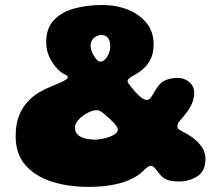

<svg xmlns="http://www.w3.org/2000/svg" viewBox="-20 -668 838 748"><path d="M323.5 60Q244.5 60 180.5 39.2Q116.5 18.5 78.8 -25Q41 -68.5 41 -137Q41 -184.5 54.2 -217.5Q67.5 -250.5 88.5 -272.8Q109.5 -295 133.5 -308.8Q157.5 -322.5 179 -331Q200 -339.5 214.5 -346Q229 -352.5 236.5 -357.5Q244 -362.5 244 -366Q244 -370 241 -373Q238 -376 232.5 -378Q219.5 -383.5 202.5 -401Q185.5 -418.5 172.8 -445Q160 -471.5 160 -504Q160 -558 189.8 -589.5Q219.5 -621 269.2 -634.8Q319 -648.5 379 -648.5Q432 -648.5 477.2 -630.8Q522.5 -613 550.5 -578.8Q578.5 -544.5 578.5 -495Q578.5 -463 567.8 -439.8Q557 -416.5 538.2 -400Q519.5 -383.5 495.5 -371Q486 -366 481.5 -361.2Q477 -356.5 477 -351.5Q477 -346.5 487.8 -333Q498.5 -319.5 507.5 -309.5Q514.5 -302 522.2 -294.8Q530 -287.5 538 -283Q546 -278.5 552.5 -278.5Q561 -278.5 568.2 -288.8Q575.5 -299 584.5 -315Q602 -346 623.8 -355.2Q645.5 -364.5 672 -364.5Q698.5 -364.5 717.5 -348.2Q736.5 -332 736.5 -305.5Q736.5 -290.5 731.8 -275.2Q727 -260 716.8 -243.5Q706.5 -227 690 -208.5Q678 -195 674.5 -189.2Q671 -183.5 671 -175.5Q671 -168 677.5 -163.5Q684 -159 697.5 -152Q719.5 -141 738.5 -125.5Q757.5 -110 769 -90.8Q780.5 -71.5 780.5 -49.5Q780.5 -1.5 748.8 18.8Q717 39 678 39Q644.5 39 627.5 31Q610.5 23 596 3Q587 -9.5 580.8 -15.8Q574.5 -22 567.5 -22Q561 -22 554.5 -17Q548 -12 535.5 0Q522.5 12.5 503 23.5Q483.5 34.5 457.2 42.8Q431 51 397.8 55.5Q364.5 60 323.5 60ZM350.5 -124Q361 -124 376 -126.8Q391 -129.5 405.5 -134.5Q420 -139.5 429.5 -147Q439 -154.5 439 -164Q439 -169.5 433.5 -177.2Q428 -185 419.2 -193.8Q410.5 -202.5 401.5 -210.5Q393.5 -218 385.5 -224.5Q377.5 -231 370.2 -235Q363 -239 356 -239Q347.5 -239 336.2 -235Q325 -231 313.8 -224.2Q302.5 -217.5 293 -208.8Q283.5 -200 277.8 -190.5Q272 -181 272 -171Q272 -151.5 285 -141.2Q298 -131 316.2 -127.5Q334.5 -124 350.5 -124ZM370.5 -428Q379 -428 386.2 -434Q393.5 -440 398.8 -449Q404 -458 406.8 -468Q409.5 -478 409.5 -486Q409.5 -508.5 401 -520Q392.5 -531.5 375 -531.5Q365 -531.5 355.2 -526.5Q345.5 -521.5 339.2 -512.2Q333 -503 333 -489.5Q333 -481 336.5 -470.5Q340 -460 345.8 -450.2Q351.5 -440.5 358 -434.2Q364.5 -428 370.5 -428Z"/></svg>

Font: Gluten Black
Style: Regular
Weight: 900
Designer: Tyler Finck
Foundry: Etcetera Type Company
Version: Version 1.300